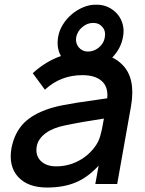

<svg xmlns="http://www.w3.org/2000/svg" viewBox="-20 -803 632 838"><path d="M552 -340.5 491.5 0H396L410.5 -80Q362 -27.5 308.5 -6Q256 15.5 185.5 15.5Q101.5 15.5 59 -31Q16.5 -78 30 -156Q40.5 -211.5 70.8 -250.5Q101 -289.5 157.5 -314.5Q199.5 -333.5 255 -344Q311 -355 397 -366.5L448 -374Q453 -423.5 424.2 -449.2Q395.5 -475 339.5 -475Q244.5 -475 176 -411.5L123 -483.5Q179 -535 246 -558.5Q226 -593.5 233.5 -640.5Q238 -669 254 -695Q270 -721 293 -740.5Q316 -760 343.8 -771.5Q371.5 -783 400 -782.5Q428.5 -783 452.8 -771.5Q477 -760 493.2 -740.5Q509.5 -721 516 -695Q522.5 -669 516.5 -640.5Q508 -591.5 470 -552Q493.5 -541 513.5 -521Q573 -462.5 552 -340.5ZM312.5 -640.5Q310.5 -627.5 313.5 -616.2Q316.5 -605 323.5 -596.5Q330.5 -588 341 -583Q351.5 -578 364.5 -578Q390 -578 412 -596Q434 -615 437.5 -640.5Q442.5 -666.5 427.5 -684.5Q412.5 -703 386.5 -703Q360.5 -703 339 -684.5Q318 -667 312.5 -640.5ZM433.5 -285.5Q387 -278.5 344 -271Q301 -263.5 260.5 -255Q236.5 -250 216 -241.8Q195.5 -233.5 179.8 -222Q164 -210.5 153.8 -196Q143.5 -181.5 140.5 -164.5Q133.5 -126 157 -101.5Q181 -77 225 -77Q275 -77 318.2 -98.5Q361.5 -120 390.5 -157.5Q409.5 -181 417 -208Q425.5 -236.5 433.5 -285.5Z"/></svg>

Font: Russisch Sans SemiBold
Style: Italic
Weight: 600
Width: 4
Italic angle: -10°
Designer: Michael Sharanda (font) & Cristiano Sobral (main changes)
Foundry: Michael Sharanda
Version: Version 2.00;September 8, 2020;FontCreator 13.0.0.2681 64-bi